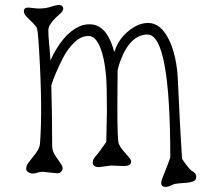

<svg xmlns="http://www.w3.org/2000/svg" viewBox="-20 -677 858 762"><path d="M183.6 -338.4Q187 -223.1 187 -98.1Q187 -77.1 201.2 -56.6Q215.3 -36.1 221.9 -26.6Q228.5 -17.1 228.5 -9.5Q228.5 -2 222.9 4.4Q217.3 10.7 207 10.7L149.9 4.9Q137.2 4.9 128.4 8.3Q119.6 11.7 110.1 11.7Q100.6 11.7 92.3 6.3Q84 1 84 -6.3Q84 -18.6 91.6 -29.3Q99.1 -40 107.4 -50Q115.7 -60.1 122.1 -68.8Q137.2 -88.9 138.7 -106.4Q149.4 -243.2 134.8 -484.4Q130.4 -560.1 125.2 -567.9Q120.1 -575.7 114.3 -582L85.9 -610.4Q74.7 -621.6 74.7 -632.8Q74.7 -647 92.8 -647L130.4 -643.1Q162.6 -643.1 182.6 -650.4Q231 -667 231 -642.1Q231 -632.8 213.9 -618.2Q171.9 -581.5 171.9 -557.4Q171.9 -533.2 175 -502.2Q178.2 -471.2 180.2 -437.5Q228.5 -542 294.9 -572.3Q313 -580.6 335.2 -580.6Q357.4 -580.6 373.8 -570.6Q390.1 -560.5 401.4 -544.9Q420.4 -519 433.6 -470.2Q446.8 -511.2 471.7 -537.1Q519.5 -585.9 567.9 -585.9Q618.7 -585.9 651.4 -517.6Q682.1 -453.1 686 -356.9L693.4 -204.1Q696.3 -144 702.6 -46.4Q731.9 -2.4 745.1 3.4Q758.8 10.7 758.8 24.4Q758.8 38.1 747.8 42.5Q736.8 46.9 721.4 48.3Q706.1 49.8 690.2 50.8Q674.3 51.8 666 55.7Q647 64.9 637.2 64.9Q609.9 64.9 625.5 27.3Q649.9 -32.7 655.8 -52.2Q655.8 -537.1 566.4 -540Q496.6 -540 457.5 -434.6Q451.7 -418.5 449.2 -408.2L446.8 -397.5L446.3 -331.1L445.8 -245.1Q445.8 -118.2 451.7 -105.7Q457.5 -93.3 465.8 -82.8Q474.1 -72.3 481.9 -64Q500.5 -44.4 500.5 -36.1Q500.5 -18.1 471.2 -18.1L420.4 -20L373.5 -13.7Q348.1 -13.7 348.1 -32.7Q348.1 -43.5 358.4 -55.7Q373.5 -72.3 401.9 -113.8L404.3 -236.8Q404.3 -339.4 400.9 -376.2Q397.5 -413.1 392.1 -439.5Q386.7 -465.8 378.4 -486.8Q359.9 -534.2 331.5 -534.2Q302.2 -534.2 276.9 -510.3Q249.5 -484.9 231.4 -449.7Q197.8 -384.3 183.6 -338.4Z"/></svg>

Font: Snowburst One
Style: Regular
Weight: 400
Designer: Annet Stirling
Foundry: Annet Stirling
Version: Version 1.001